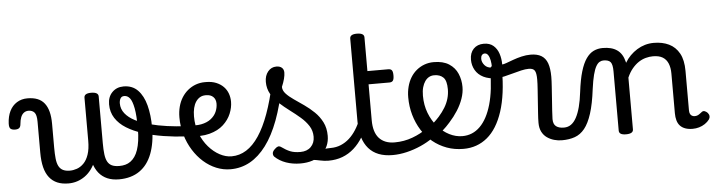

<svg xmlns="http://www.w3.org/2000/svg" viewBox="-95 -934 4301 1156"><g transform="rotate(-5 2055.0 -355.5)"><path d="M279 17Q240 17 211.5 5Q183 -7 163.5 -31.5Q144 -56 134.5 -93.5Q125 -131 125 -183V-369Q125 -411 112 -425.5Q99 -440 76 -440Q60 -440 48 -431Q36 -422 29.5 -405Q23 -388 21 -365Q20 -349 12 -341.5Q4 -334 -14 -334Q-30 -334 -40 -341Q-50 -348 -49 -374Q-47 -417 -31.5 -448.5Q-16 -480 12 -497.5Q40 -515 76 -515Q111 -515 136.5 -505Q162 -495 178.5 -474Q195 -453 203 -422Q211 -391 211 -349V-206Q211 -167 214 -139Q217 -111 226 -93.5Q235 -76 251.5 -67.5Q268 -59 294 -59Q314 -59 336 -66.5Q358 -74 377 -93Q396 -112 407.5 -145.5Q419 -179 419 -230L448 -110Q436 -79 418.5 -55Q401 -31 378.5 -15Q356 1 331 9Q306 17 279 17ZM584 19Q544 19 513.5 6Q483 -7 462 -33Q441 -59 430 -98Q419 -137 419 -189V-489Q419 -502 429.5 -508.5Q440 -515 461 -515Q483 -515 494 -508.5Q505 -502 505 -489V-206Q505 -167 508.5 -139Q512 -111 521.5 -94Q531 -77 548 -69Q565 -61 593 -61Q612 -61 629 -65.5Q646 -70 660.5 -80.5Q675 -91 686.5 -107.5Q698 -124 706 -147.5Q714 -171 718.5 -202.5Q723 -234 723 -274Q723 -355 714.5 -399Q706 -443 692 -460.5Q678 -478 659 -478Q643 -478 636 -492.5Q629 -507 634.5 -521.5Q640 -536 659 -536Q712 -536 745 -502Q778 -468 793.5 -409Q809 -350 809 -274Q809 -228 802.5 -188.5Q796 -149 783.5 -116.5Q771 -84 752.5 -59Q734 -34 709 -16.5Q684 1 652.5 10Q621 19 584 19Z M1009 -203Q939 -207 873 -217.5Q807 -228 750.5 -246Q694 -264 652 -290Q610 -316 586.5 -352.5Q563 -389 563 -436Q563 -481 590 -508.5Q617 -536 659 -536Q671 -536 676 -521.5Q681 -507 677 -492.5Q673 -478 658 -478Q642 -478 635 -465.5Q628 -453 628 -436Q628 -402 649.5 -375Q671 -348 709 -328.5Q747 -309 796 -296Q845 -283 899.5 -275.5Q954 -268 1009 -265Q1018 -265 1024.5 -255Q1031 -245 1033 -232.5Q1035 -220 1029.5 -211Q1024 -202 1009 -203Z M1019 -270Q1069 -261 1105 -268Q1141 -275 1164 -293Q1187 -311 1197.5 -335Q1208 -359 1208 -384Q1208 -410 1192.5 -425Q1177 -440 1150 -440Q1136 -440 1129 -452Q1122 -464 1122.5 -479.5Q1123 -495 1131 -507Q1139 -519 1155 -519Q1191 -519 1217.5 -508Q1244 -497 1261.5 -479Q1279 -461 1287.5 -437.5Q1296 -414 1296 -388Q1296 -353 1281 -316.5Q1266 -280 1234 -250.5Q1202 -221 1150 -207Q1098 -193 1024 -203Z M1258 17Q1214 17 1172.5 0Q1131 -17 1096 -48Q1061 -79 1034.5 -121.5Q1008 -164 993 -214.5Q978 -265 978 -321Q978 -355 986 -385.5Q994 -416 1009.5 -440.5Q1025 -465 1046.5 -482.5Q1068 -500 1094 -509.5Q1120 -519 1150 -519Q1159 -519 1163.5 -507Q1168 -495 1167 -479.5Q1166 -464 1160.5 -452Q1155 -440 1146 -440Q1127 -440 1112.5 -431.5Q1098 -423 1087.5 -407.5Q1077 -392 1071.5 -369.5Q1066 -347 1066 -319Q1066 -262 1084.5 -215Q1103 -168 1133.5 -133Q1164 -98 1200 -79Q1236 -60 1271 -60Q1319 -60 1360.5 -86Q1402 -112 1437 -164.5Q1472 -217 1500.5 -295.5Q1529 -374 1551 -478Q1553 -487 1568 -487.5Q1583 -488 1597 -481Q1611 -474 1608 -459Q1586 -341 1552.5 -251.5Q1519 -162 1474.5 -102.5Q1430 -43 1376 -13Q1322 17 1258 17Z M1849 17Q1825 17 1800.5 11.5Q1776 6 1752.5 3.5Q1729 1 1704 12L1725 -16Q1760 -34 1784.5 -43Q1809 -52 1828.5 -55Q1848 -58 1868 -58Q1877 -58 1879 -46.5Q1881 -35 1877 -20.5Q1873 -6 1865.5 5.5Q1858 17 1849 17ZM1680 19Q1634 19 1594 5Q1554 -9 1526 -36Q1519 -44 1519.5 -56Q1520 -68 1534 -81Q1545 -92 1554 -94.5Q1563 -97 1574 -89Q1600 -70 1624.5 -60Q1649 -50 1686 -50Q1726 -50 1749.5 -73.5Q1773 -97 1773 -135Q1773 -171 1754.5 -200Q1736 -229 1706.5 -254.5Q1677 -280 1644 -304.5Q1611 -329 1581.5 -356Q1552 -383 1533.5 -415.5Q1515 -448 1515 -488Q1515 -526 1535 -550.5Q1555 -575 1586 -575Q1607 -575 1619 -564.5Q1631 -554 1631 -535Q1631 -519 1625.5 -497.5Q1620 -476 1609 -450Q1609 -428 1627 -408.5Q1645 -389 1673.5 -369.5Q1702 -350 1733.5 -328Q1765 -306 1793.5 -278.5Q1822 -251 1840 -215.5Q1858 -180 1858 -133Q1858 -66 1809.5 -23.5Q1761 19 1680 19Z M1850 17Q1836 17 1829.5 5.5Q1823 -6 1824.5 -20.5Q1826 -35 1837 -46.5Q1848 -58 1869 -58Q1903 -58 1931.5 -70Q1960 -82 1983 -103Q2006 -124 2024.5 -153Q2043 -182 2056 -216Q2062 -231 2074 -229.5Q2086 -228 2094.5 -219Q2103 -210 2100 -199Q2084 -148 2060 -108Q2036 -68 2004.5 -40Q1973 -12 1934.5 2.5Q1896 17 1850 17Z M2238 17Q2190 17 2154 3Q2118 -11 2093.5 -39Q2069 -67 2056.5 -108Q2044 -149 2044 -203V-704Q2044 -717 2054.5 -723.5Q2065 -730 2086 -730Q2108 -730 2119 -723.5Q2130 -717 2130 -704V-500H2256Q2271 -500 2277.5 -491.5Q2284 -483 2284 -460Q2284 -438 2277.5 -429Q2271 -420 2256 -420H2130V-203Q2130 -167 2138 -140Q2146 -113 2162 -95Q2178 -77 2201.5 -67.5Q2225 -58 2256 -58Q2270 -58 2277 -46.5Q2284 -35 2282.5 -20.5Q2281 -6 2270 5.5Q2259 17 2238 17Z M2238 17Q2219 17 2212.5 5.5Q2206 -6 2210 -20.5Q2214 -35 2226 -46.5Q2238 -58 2257 -58Q2313 -58 2364.5 -77Q2416 -96 2453 -124Q2467 -133 2477 -128Q2487 -123 2492 -110.5Q2497 -98 2495.5 -84.5Q2494 -71 2483 -64Q2451 -41 2409.5 -22.5Q2368 -4 2324 6.5Q2280 17 2238 17Z M2457 -121Q2479 -136 2498.5 -153.5Q2518 -171 2534 -189Q2556 -214 2571.5 -239.5Q2587 -265 2595 -292.5Q2603 -320 2603 -349Q2603 -401 2583 -420.5Q2563 -440 2529 -440Q2515 -440 2508.5 -452Q2502 -464 2502.5 -479.5Q2503 -495 2510.5 -507Q2518 -519 2532 -519Q2589 -519 2624.5 -496Q2660 -473 2676 -435.5Q2692 -398 2692 -355Q2692 -321 2679.5 -285Q2667 -249 2645 -214.5Q2623 -180 2594 -148Q2573 -124 2549 -103Q2525 -82 2499 -64Z M2666 17Q2612 17 2565.5 0Q2519 -17 2481 -48Q2443 -79 2416.5 -121.5Q2390 -164 2375.5 -214.5Q2361 -265 2361 -321Q2361 -355 2369 -385.5Q2377 -416 2392 -440.5Q2407 -465 2428.5 -482.5Q2450 -500 2476 -509.5Q2502 -519 2532 -519Q2546 -519 2552.5 -507Q2559 -495 2558.5 -479.5Q2558 -464 2550 -452Q2542 -440 2528 -440Q2511 -440 2497 -432.5Q2483 -425 2472.5 -410Q2462 -395 2456 -373.5Q2450 -352 2450 -323Q2450 -266 2468.5 -218Q2487 -170 2518 -134.5Q2549 -99 2587.5 -79.5Q2626 -60 2666 -60Q2728 -60 2773 -104.5Q2818 -149 2842.5 -234.5Q2867 -320 2867 -443Q2867 -457 2877.5 -463.5Q2888 -470 2902.5 -469.5Q2917 -469 2927.5 -461.5Q2938 -454 2938 -440Q2938 -288 2904.5 -186Q2871 -84 2810 -33.5Q2749 17 2666 17Z M3260 17Q3237 17 3214 10.5Q3191 4 3171.5 -9.5Q3152 -23 3140.5 -45.5Q3129 -68 3129 -100Q3129 -125 3131.5 -159Q3134 -193 3136.5 -230.5Q3139 -268 3141.5 -302Q3144 -336 3144 -361Q3144 -400 3134.5 -414.5Q3125 -429 3099 -429Q3078 -429 3052.5 -423Q3027 -417 3000.5 -409.5Q2974 -402 2948 -396Q2922 -390 2899 -390Q2854 -390 2822 -406Q2790 -422 2773.5 -450.5Q2757 -479 2757 -514Q2757 -555 2780 -579Q2803 -603 2842 -603Q2878 -603 2900 -584Q2922 -565 2932 -534.5Q2942 -504 2942 -469Q2950 -469 2968 -475.5Q2986 -482 3010.5 -491Q3035 -500 3062.5 -506.5Q3090 -513 3117 -513Q3157 -513 3182 -498Q3207 -483 3218.5 -451.5Q3230 -420 3230 -369Q3230 -346 3227.5 -310.5Q3225 -275 3222.5 -237Q3220 -199 3217.5 -166Q3215 -133 3215 -115Q3215 -84 3232 -71Q3249 -58 3279 -58Q3293 -58 3300 -46.5Q3307 -35 3305.5 -20.5Q3304 -6 3293 5.5Q3282 17 3260 17ZM2879 -456Q2879 -480 2875 -500Q2871 -520 2863 -532Q2855 -544 2843 -544Q2832 -544 2825.5 -536Q2819 -528 2819 -514Q2819 -493 2835 -474.5Q2851 -456 2879 -456Z M3262 17Q3253 17 3249 5.5Q3245 -6 3247 -20.5Q3249 -35 3257 -46.5Q3265 -58 3280 -58Q3304 -58 3322.5 -71Q3341 -84 3355 -110Q3369 -136 3379 -174Q3389 -212 3395 -263Q3404 -337 3418.5 -385.5Q3433 -434 3453 -462.5Q3473 -491 3498 -503Q3523 -515 3553 -515Q3562 -515 3566.5 -503.5Q3571 -492 3570.5 -477.5Q3570 -463 3565 -451.5Q3560 -440 3551 -440Q3539 -440 3527.5 -433.5Q3516 -427 3506 -409.5Q3496 -392 3487.5 -359.5Q3479 -327 3472 -275Q3461 -185 3442.5 -127.5Q3424 -70 3398.5 -38.5Q3373 -7 3339 5Q3305 17 3262 17Z M3648 15Q3627 15 3616.5 8.5Q3606 2 3606 -11V-369Q3606 -411 3594 -425.5Q3582 -440 3551 -440Q3536 -440 3529 -451.5Q3522 -463 3522 -477.5Q3522 -492 3530 -503.5Q3538 -515 3553 -515Q3580 -515 3601.5 -509.5Q3623 -504 3639.5 -492.5Q3656 -481 3667 -463.5Q3678 -446 3684 -422L3686 -414Q3700 -438 3719 -457Q3738 -476 3760.5 -490Q3783 -504 3808.5 -511.5Q3834 -519 3862 -519Q3914 -519 3953.5 -500Q3993 -481 4015.5 -440.5Q4038 -400 4038 -334V-96Q4038 -83 4042 -74.5Q4046 -66 4053.5 -62Q4061 -58 4070 -58Q4079 -58 4086.5 -61Q4094 -64 4101 -69.5Q4108 -75 4115 -80Q4123 -86 4133 -82Q4143 -78 4150 -70Q4158 -60 4158.5 -50Q4159 -40 4153 -31Q4142 -16 4125.5 -5Q4109 6 4090 11.5Q4071 17 4051 17Q4025 17 4006 10Q3987 3 3975 -10Q3963 -23 3957.5 -42.5Q3952 -62 3952 -86V-326Q3952 -361 3941.5 -386.5Q3931 -412 3909 -425.5Q3887 -439 3850 -439Q3829 -439 3806.5 -433Q3784 -427 3763.5 -413.5Q3743 -400 3724.5 -378Q3706 -356 3692 -324V-11Q3692 2 3681 8.5Q3670 15 3648 15Z"/></g></svg>

Font: Playwrite BE WAL
Style: Regular
Weight: 400
Designer: Veronika Burian, José Scaglione
Foundry: TypeTogether
Version: Version 1.002